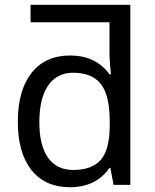

<svg xmlns="http://www.w3.org/2000/svg" viewBox="-20 -780 655 810"><path d="M529.8 0H459L445.8 -71.8H441.9Q385.7 9.8 274.9 9.8Q170.4 9.8 112.8 -62.5Q55.2 -134.8 55.2 -267.1Q55.2 -398.4 113 -472.2Q170.9 -545.9 275.9 -545.9Q383.8 -545.9 441.9 -466.8H448.2Q446.8 -476.6 444.3 -506.1Q441.9 -535.6 441.9 -545.9V-686H108.9V-759.8H529.8ZM289.1 -63Q369.1 -63 406 -106.7Q442.9 -150.4 442.9 -250V-266.1Q442.9 -377.9 405.5 -425.5Q368.2 -473.1 288.1 -473.1Q220.2 -473.1 183.1 -419.2Q146 -365.2 146 -265.1Q146 -165.5 182.9 -114.3Q219.7 -63 289.1 -63Z"/></svg>

Font: NotoSans
Style: Regular
Weight: 400
Designer: Monotype Design team
Foundry: Monotype Imaging Inc.
Version: Version 1.04; ttfautohint (v1.4.1)